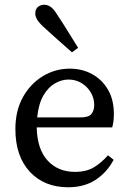

<svg xmlns="http://www.w3.org/2000/svg" viewBox="-20 -778 550 811"><path d="M269 -442Q241 -442 212.5 -426Q184 -410 163.5 -375Q143 -340 137 -282H319Q355 -282 366.5 -297Q378 -312 378 -334Q378 -363 363.5 -387.5Q349 -412 324.5 -427Q300 -442 269 -442ZM268 13Q167 13 106 -52.5Q45 -118 45 -233Q45 -310 76.5 -367Q108 -424 160.5 -456Q213 -488 275 -488Q327 -488 369 -465Q411 -442 436 -399.5Q461 -357 461 -296Q461 -279 459 -264.5Q457 -250 454 -240H135Q137 -148 181 -100Q225 -52 297 -52Q345 -52 377 -71.5Q409 -91 436 -122L460 -103Q432 -50 384 -18.5Q336 13 268 13ZM310 -576 284 -557Q253 -584 223.5 -610.5Q194 -637 163 -665Q142 -685 135.5 -697.5Q129 -710 129 -720Q129 -740 140.5 -749Q152 -758 167 -758Q181 -758 194 -749Q207 -740 221 -717Q245 -681 266.5 -646Q288 -611 310 -576Z"/></svg>

Font: Source Serif Pro
Style: Regular
Weight: 400
Designer: Frank Grießhammer
Foundry: Adobe Systems Incorporated
Version: Version 3.001;hotconv 1.0.111;makeotfexe 2.5.65597